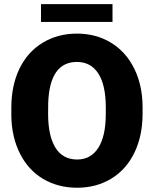

<svg xmlns="http://www.w3.org/2000/svg" viewBox="-20 -880 730 910"><path d="M655.8 -340.8Q655.8 -236.8 617.2 -156.7Q578.6 -76.7 507.6 -33.4Q436.5 9.8 345.7 9.8Q254.9 9.8 184.6 -32Q114.3 -73.7 75 -151.4Q35.6 -229 33.7 -329.6V-369.6Q33.7 -474.1 72 -554Q110.4 -633.8 181.9 -677.2Q253.4 -720.7 344.7 -720.7Q435.1 -720.7 505.9 -677.7Q576.7 -634.8 616 -555.4Q655.3 -476.1 655.8 -373.5ZM481.4 -370.6Q481.4 -476.6 446 -531.5Q410.6 -586.4 344.7 -586.4Q215.8 -586.4 208.5 -393.1L208 -340.8Q208 -236.3 242.7 -180.2Q277.3 -124 345.7 -124Q410.6 -124 445.8 -179.2Q481 -234.4 481.4 -337.9ZM513.2 -775.9H174.3V-860.4H513.2Z"/></svg>

Font: Roboto Black
Style: Regular
Weight: 900
Designer: Google
Version: Version 2.134; 2016